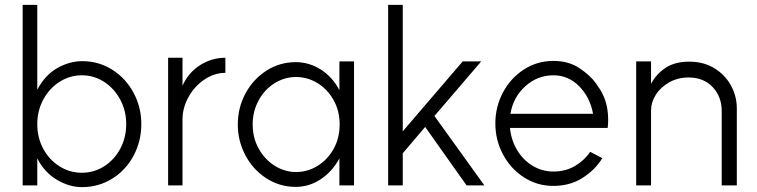

<svg xmlns="http://www.w3.org/2000/svg" viewBox="-20 -761 3106 788"><path d="M498 -252Q498 -307 473 -353Q448 -399 406.5 -425.5Q365 -452 316 -452Q267 -452 225 -425.5Q183 -399 158 -353Q133 -307 133 -252Q133 -196 157.5 -150.5Q182 -105 224 -78.5Q266 -52 316 -52Q366 -52 407.5 -78.5Q449 -105 473.5 -150.5Q498 -196 498 -252ZM73 -741H133V-393Q165 -453 215 -481.5Q265 -510 318 -510Q385 -510 440.5 -475Q496 -440 528 -380.5Q560 -321 560 -252Q560 -182 528.5 -122.5Q497 -63 441 -28Q385 7 316 7Q264 7 213 -23.5Q162 -54 133 -111V0H73Z M905 -524V-462Q860 -462 819 -434.5Q778 -407 753.5 -362.5Q729 -318 729 -270V0H670V-524H729V-409Q753 -463 801 -493.5Q849 -524 905 -524Z M1374 -250Q1374 -306 1349 -350.5Q1324 -395 1283 -420Q1242 -445 1195 -445Q1148 -445 1107 -419.5Q1066 -394 1041.5 -349Q1017 -304 1017 -250Q1017 -196 1041.5 -151.5Q1066 -107 1107 -81Q1148 -55 1195 -55Q1242 -55 1283 -80Q1324 -105 1349 -149.5Q1374 -194 1374 -250ZM1194 -506Q1248 -506 1296 -476Q1344 -446 1373 -391V-509H1433V0H1373V-111Q1344 -57 1296.5 -25.5Q1249 6 1194 6Q1128 6 1073.5 -29Q1019 -64 987.5 -123Q956 -182 956 -250Q956 -319 987.5 -377.5Q1019 -436 1073.5 -471Q1128 -506 1194 -506Z M1633 -222 1879 -509H1955L1763 -285L1968 0H1895L1725 -240L1633 -132V0H1573V-741H1633Z M2251 -452Q2186 -452 2136 -407Q2086 -362 2075 -294H2414Q2402 -361 2357.5 -406.5Q2313 -452 2251 -452ZM2251 -511Q2314 -511 2358.5 -481Q2403 -451 2425.5 -419.5Q2448 -388 2454 -373Q2476 -329 2476 -268Q2476 -250 2474 -236H2073Q2078 -185 2103 -144Q2128 -103 2167 -80Q2206 -57 2251 -57Q2302 -57 2341 -80.5Q2380 -104 2402 -138L2452 -112Q2423 -64 2371 -31Q2319 2 2251 2Q2185 2 2130.5 -33Q2076 -68 2044.5 -127Q2013 -186 2013 -254Q2013 -323 2044.5 -382Q2076 -441 2130.5 -476Q2185 -511 2251 -511Z M2806 -443Q2762 -443 2726.5 -423Q2691 -403 2671.5 -372Q2652 -341 2652 -308V0H2591V-509H2652V-417Q2673 -457 2711.5 -482.5Q2750 -508 2809 -508Q2867 -508 2911 -481.5Q2955 -455 2979.5 -411Q3004 -367 3004 -316V0H2942V-306Q2942 -364 2905 -403.5Q2868 -443 2806 -443Z"/></svg>

Font: SUIT Light
Style: Regular
Weight: 300
Designer: Sunn Youn; Korean Glyphs from Source Han Sans (Sandoll Communications; Soo-young Jang, Joo-yeon Kang)
Foundry: Sunn
Version: Version 1.006